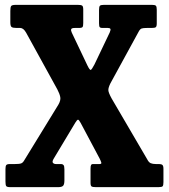

<svg xmlns="http://www.w3.org/2000/svg" viewBox="-20 -770 695 790"><path d="M2.5 -23.5V-74.5Q2.5 -86.5 5.8 -90.8Q9 -95 21 -95H41Q60 -95 67.2 -97.8Q74.5 -100.5 80.5 -111.5L220 -339Q230.5 -357 228 -370.5Q225.5 -384 216 -402L87.5 -635.5Q76.5 -655 63 -655H48Q33 -655 27.8 -658.8Q22.5 -662.5 22.5 -678.5V-725Q22.5 -740.5 26 -745.2Q29.5 -750 45 -750H300Q312.5 -750 317.5 -747.2Q322.5 -744.5 322.5 -731V-675.5Q322.5 -663 319.8 -659Q317 -655 305 -655H288.5Q275 -655 273 -650Q271 -645 275.5 -635.5L340 -500Q349.5 -480.5 353.8 -482.5Q358 -484.5 368.5 -504.5L431.5 -636.5Q436.5 -648 434 -651.5Q431.5 -655 423.5 -655H400Q394 -655 390.8 -657.8Q387.5 -660.5 387.5 -674V-729Q387.5 -742.5 391 -746.2Q394.5 -750 407.5 -750H605.5Q617.5 -750 621.2 -746.5Q625 -743 625 -730V-674Q625 -661 620.8 -658Q616.5 -655 604 -655H585.5Q569.5 -655 563 -652.8Q556.5 -650.5 551.5 -641.5L434 -426.5Q425.5 -409 425.8 -399Q426 -389 439.5 -364.5L586 -114Q592 -102 600.2 -98.5Q608.5 -95 621.5 -95H634.5Q643.5 -95 648 -91.5Q652.5 -88 652.5 -75V-20.5Q652.5 -7 649 -3.5Q645.5 0 632 0H374.5Q361.5 0 357 -2.8Q352.5 -5.5 352.5 -18V-75.5Q352.5 -87.5 354.8 -91.2Q357 -95 361.5 -95H389.5Q398.5 -95 396.8 -101.2Q395 -107.5 390 -117.5L312 -264Q304.5 -278 300.8 -277.5Q297 -277 290 -265.5L201.5 -118Q193.5 -105 197.8 -100Q202 -95 210.5 -95H232Q237.5 -95 241.2 -91Q245 -87 245 -73.5V-28Q245 -11.5 239.8 -5.8Q234.5 0 219.5 0H22Q8.5 0 5.5 -4.5Q2.5 -9 2.5 -23.5Z"/></svg>

Font: Besley* Condensed
Style: Bold
Weight: 700
Width: 3
Designer: Owen Earl
Foundry: indestructible type*
Version: Version 3.000; ttfautohint (v1.8.3)